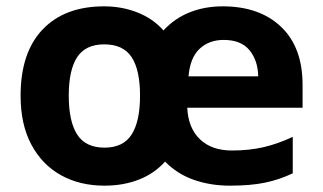

<svg xmlns="http://www.w3.org/2000/svg" viewBox="-20 -576 1018 606"><path d="M683 -556Q799 -556 867 -491.5Q935 -427 935 -308V-236H571Q574 -172 611 -136.5Q648 -101 712 -101Q767 -101 812 -111.5Q857 -122 904 -144V-29Q862 -9 816.5 0.5Q771 10 706 10Q644 10 591.5 -8.5Q539 -27 501 -66Q467 -28 418 -9Q369 10 310 10Q232 10 172.5 -23Q113 -56 79 -119.5Q45 -183 45 -274Q45 -410 114.5 -483Q184 -556 309 -556Q364 -556 413 -537Q462 -518 496 -480Q531 -518 578.5 -537Q626 -556 683 -556ZM309 -436Q250 -436 223.5 -395.5Q197 -355 197 -274Q197 -193 223.5 -151.5Q250 -110 310 -110Q369 -110 395.5 -151.5Q422 -193 422 -274Q422 -355 395.5 -395.5Q369 -436 309 -436ZM686 -450Q640 -450 610 -422Q580 -394 575 -335H795Q794 -385 767.5 -417.5Q741 -450 686 -450Z"/></svg>

Font: Noto Sans Balinese
Style: Regular
Weight: 400
Designer: Aditya Bayu, David Williams
Foundry: David Williams
Version: Version 2.003